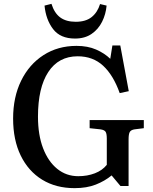

<svg xmlns="http://www.w3.org/2000/svg" viewBox="-20 -962 794 996"><path d="M367 14Q270 14 198.5 -30Q127 -74 87.5 -155Q48 -236 48 -347Q48 -458 89.5 -543Q131 -628 205.5 -676Q280 -724 377 -724Q435 -724 478.5 -705Q522 -686 552 -657L563 -726H604L648 -489L601 -479Q568 -572 515 -621Q462 -670 383 -670Q284 -670 230.5 -588.5Q177 -507 177 -357Q177 -262 203.5 -193Q230 -124 277 -86Q324 -48 386 -48Q433 -48 472 -63Q511 -78 534 -107V-243Q534 -268 528 -278Q522 -288 501 -291L445 -297V-339H726V-297L678 -291Q659 -288 653 -277Q647 -266 647 -239V3H605L559 -52Q524 -23 477 -4.5Q430 14 367 14ZM369 -762Q293 -762 255.5 -811Q218 -860 211 -933L247 -942Q262 -894 292.5 -871.5Q323 -849 373 -849Q425 -849 455.5 -873.5Q486 -898 499 -941L533 -933Q529 -888 509.5 -849Q490 -810 455 -786Q420 -762 369 -762Z"/></svg>

Font: Literata 36pt Medium
Style: Regular
Weight: 500
Designer: Latin by Veronika Burian and Jose Scaglione. Greek by Irene Vlachou. Cyrillic by Vera Evstafieva.
Foundry: TypeTogether
Version: Version 3.002